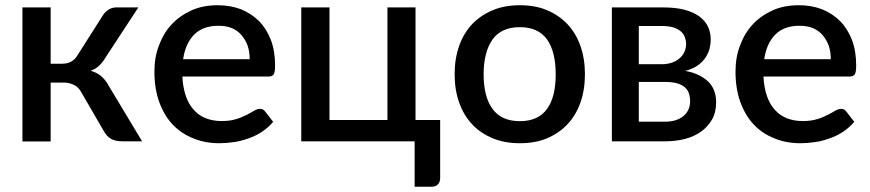

<svg xmlns="http://www.w3.org/2000/svg" viewBox="-20 -538 3314 731"><path d="M275.4 -328.1 372.6 -481Q381.3 -494.1 394.5 -502Q407.2 -509.8 422.9 -509.8H506.8L381.3 -318.4Q371.1 -300.8 356.4 -287.1Q343.8 -274.9 324.7 -268.6Q347.7 -262.7 365.7 -247.6Q381.8 -233.9 394.5 -210.4L521 0H446.8Q418.5 0 402.8 -9.3Q386.7 -18.6 376 -37.6L289.6 -186.5Q279.3 -206.1 262.2 -214.4Q243.7 -223.6 223.6 -223.6H172.9V0.5H65.4V-509.8H172.9V-295.4H216.3Q237.3 -295.4 251.5 -303.7Q266.6 -312.5 275.4 -328.1Z M677.2 -312.5H930.7Q930.7 -339.4 923.3 -362.8Q915.5 -384.8 900.4 -403.3Q885.7 -420.9 863.3 -430.7Q841.3 -439.9 811.5 -439.9Q752.9 -439.9 719.7 -406.7Q686 -373 677.2 -312.5ZM1002 -246.6H674.3Q676.3 -204.6 688 -171.4Q698.7 -140.1 718.8 -118.7Q738.8 -96.7 764.6 -87.4Q791 -77.1 824.2 -77.1Q855.5 -77.1 878.9 -84.5Q897 -89.4 918.9 -100.6Q930.2 -106 947.8 -116.7Q960 -123.5 969.7 -123.5Q982.4 -123.5 989.7 -113.3L1020 -74.2Q1002 -52.7 977.1 -36.1Q954.6 -21 926.3 -11.2Q895 0 870.6 2.9Q842.3 7.3 815.4 7.3Q761.2 7.3 717.3 -10.7Q670.9 -28.8 638.7 -62.5Q606.4 -95.7 586.9 -147.9Q567.9 -199.2 567.9 -265.6Q567.9 -320.3 585 -364.3Q602.5 -412.1 632.8 -444.3Q663.1 -477.5 709 -498.5Q752.4 -518.1 809.6 -518.1Q856 -518.1 897 -502.9Q937.5 -486.3 965.8 -458Q994.1 -429.7 1011.2 -386.2Q1027.3 -343.8 1027.3 -288.6Q1027.3 -263.2 1022 -254.9Q1016.6 -246.6 1002 -246.6Z M1562 -81.1H1655.8V140.6Q1655.8 155.3 1647 164.1Q1638.7 172.9 1625 172.9H1558.6V0H1127V-509.8H1234.4V-81.1H1455.1V-509.8H1562Z M2062 -499.5Q2107.4 -480.5 2139.6 -446.8Q2171.9 -413.1 2189.5 -364.3Q2207 -314.9 2207 -255.4Q2207 -195.3 2189.5 -146.5Q2171.9 -97.7 2139.6 -64Q2108.4 -30.8 2062 -11.2Q2017.6 7.3 1959.5 7.3Q1901.4 7.3 1856.9 -11.2Q1808.6 -31.2 1778.3 -64Q1746.1 -97.7 1728.5 -146.5Q1710.9 -195.3 1710.9 -255.4Q1710.9 -315.4 1728.5 -364.3Q1746.1 -413.1 1778.3 -446.8Q1810.1 -480 1856.9 -499.5Q1901.4 -518.1 1959.5 -518.1Q2017.6 -518.1 2062 -499.5ZM1959.5 -76.7Q2028.8 -76.7 2062.5 -123Q2095.7 -168 2095.7 -254.9Q2095.7 -341.3 2062.5 -388.2Q2028.8 -434.6 1959.5 -434.6Q1889.2 -434.6 1855.5 -388.2Q1821.3 -339.8 1821.3 -254.9Q1821.3 -168.9 1855.5 -123Q1889.2 -76.7 1959.5 -76.7Z M2412.1 -74.7H2512.2Q2556.2 -74.7 2582 -96.2Q2607.4 -117.2 2607.4 -152.8Q2607.4 -168.9 2603 -182.1Q2598.6 -195.8 2587.4 -205.6Q2575.2 -215.8 2558.6 -220.7Q2538.6 -226.1 2512.7 -226.1H2412.1ZM2500.5 -439H2412.1V-293.5H2500.5Q2520 -293.5 2537.6 -299.3Q2552.2 -303.7 2566.4 -315.4Q2578.6 -325.2 2585.4 -339.8Q2592.3 -354.5 2592.3 -371.6Q2592.3 -382.8 2587.4 -396.5Q2583 -408.7 2572.8 -418Q2561.5 -427.7 2543.9 -433.6Q2525.4 -439 2500.5 -439ZM2309.6 -509.8H2503.9Q2551.8 -509.8 2585.9 -501Q2621.6 -491.2 2643.1 -475.1Q2666 -457.5 2675.8 -436Q2686 -413.1 2686 -387.7Q2686 -371.1 2681.6 -353Q2677.2 -335.4 2666 -318.8Q2654.8 -301.8 2636.7 -289.1Q2616.2 -274.9 2588.9 -268.1Q2642.1 -258.8 2675.3 -228.5Q2706.5 -198.7 2706.5 -148.9Q2706.5 -109.9 2690.9 -83Q2674.8 -55.2 2648.9 -36.6Q2621.6 -17.6 2586.9 -8.8Q2551.8 0 2512.7 0H2309.6Z M2889.6 -312.5H3143.1Q3143.1 -339.4 3135.7 -362.8Q3127.9 -384.8 3112.8 -403.3Q3098.1 -420.9 3075.7 -430.7Q3053.7 -439.9 3023.9 -439.9Q2965.3 -439.9 2932.1 -406.7Q2898.4 -373 2889.6 -312.5ZM3214.4 -246.6H2886.7Q2888.7 -204.6 2900.4 -171.4Q2911.1 -140.1 2931.2 -118.7Q2951.2 -96.7 2977.1 -87.4Q3003.4 -77.1 3036.6 -77.1Q3067.9 -77.1 3091.3 -84.5Q3109.4 -89.4 3131.3 -100.6Q3142.6 -106 3160.2 -116.7Q3172.4 -123.5 3182.1 -123.5Q3194.8 -123.5 3202.1 -113.3L3232.4 -74.2Q3214.4 -52.7 3189.5 -36.1Q3167 -21 3138.7 -11.2Q3107.4 0 3083 2.9Q3054.7 7.3 3027.8 7.3Q2973.6 7.3 2929.7 -10.7Q2883.3 -28.8 2851.1 -62.5Q2818.8 -95.7 2799.3 -147.9Q2780.3 -199.2 2780.3 -265.6Q2780.3 -320.3 2797.4 -364.3Q2814.9 -412.1 2845.2 -444.3Q2875.5 -477.5 2921.4 -498.5Q2964.8 -518.1 3022 -518.1Q3068.4 -518.1 3109.4 -502.9Q3149.9 -486.3 3178.2 -458Q3206.5 -429.7 3223.6 -386.2Q3239.7 -343.8 3239.7 -288.6Q3239.7 -263.2 3234.4 -254.9Q3229 -246.6 3214.4 -246.6Z"/></svg>

Font: Lato-SemiBold
Style: Regular
Weight: 500
Designer: Lukasz Dziedzic with Adam Twardoch and Botio Nikoltchev
Foundry: tyPoland Lukasz Dziedzic
Version: ""